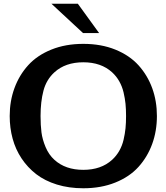

<svg xmlns="http://www.w3.org/2000/svg" viewBox="-20 -987 895 1033"><path d="M513.2 -809.1H426.8L256.8 -966.8H398.9ZM583 -598.1Q523.9 -651.9 428.2 -651.9Q332 -651.9 272.9 -598.1Q229.5 -558.6 213.9 -499.3Q198.2 -439.9 198.2 -362.8Q198.2 -313 203.1 -274.9Q208 -236.8 225.3 -195.6Q242.7 -154.3 272.9 -127Q332 -73.2 428.2 -73.2Q523.9 -73.2 583 -127Q606 -147.9 621.6 -175.3Q637.2 -202.6 644.8 -234.9Q652.3 -267.1 655.3 -296.9Q658.2 -326.7 658.2 -362.8Q658.2 -398.9 655.3 -428.5Q652.3 -458 644.8 -490Q637.2 -522 621.6 -549.6Q606 -577.1 583 -598.1ZM428.2 -751Q524.4 -751 600.8 -720Q677.2 -689 725.6 -635.3Q773.9 -581.5 799.1 -512.2Q824.2 -442.9 824.2 -362.8Q824.2 -282.2 798.8 -212.4Q773.4 -142.6 725.1 -89.1Q676.8 -35.6 600.3 -4.9Q523.9 25.9 428.2 25.9Q351.1 25.9 286.1 5.9Q221.2 -14.2 174.8 -50Q128.4 -85.9 95.9 -134.8Q63.5 -183.6 47.9 -241.2Q32.2 -298.8 32.2 -362.8Q32.2 -443.4 57.9 -513.2Q83.5 -583 131.8 -636.2Q180.2 -689.5 256.3 -720.2Q332.5 -751 428.2 -751Z"/></svg>

Font: Aurulent Sans
Style: Bold
Weight: 700
Version: Version 2007.05.04